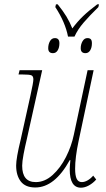

<svg xmlns="http://www.w3.org/2000/svg" viewBox="-20 -862 494 892"><path d="M304 -75Q304 -90 307 -118H304Q234 9 144 9Q98 9 76.5 -19Q55 -47 55 -93Q55 -127 76 -213L121 -416Q135 -479 135 -493Q135 -508 126 -512Q117 -516 84 -516H66L71 -536H176L104 -213Q96 -180 89.5 -145.5Q83 -111 83 -92Q83 -16 146 -16Q188 -16 224.5 -49Q261 -82 286.5 -132.5Q312 -183 323 -236L387 -536H415L345 -206Q329 -131 329 -78Q329 -46 336.5 -31Q344 -16 360 -16Q373 -16 387 -24Q401 -32 413 -46L427 -28Q412 -11 393 -0.5Q374 10 356 10Q304 10 304 -75ZM237 -829 240 -842H248Q273 -811 288.5 -785.5Q304 -760 316 -730Q340 -762 366 -787Q392 -812 432 -842H440L437 -829Q396 -789 368.5 -757Q341 -725 326 -692H296Q283 -759 237 -829ZM204 -638Q204 -656 212 -670.5Q220 -685 235 -685Q256 -685 256 -661Q256 -641 248 -628Q240 -615 226 -615Q204 -615 204 -638ZM355 -638Q355 -656 363.5 -670.5Q372 -685 386 -685Q397 -685 402 -679.5Q407 -674 407 -661Q407 -641 399 -628Q391 -615 377 -615Q355 -615 355 -638Z"/></svg>

Font: Noto Serif NarrowThin
Style: Italic
Weight: 250
Width: 4
Italic angle: -12°
Designer: Monotype Design Team
Foundry: Monotype Imaging Inc.
Version: Version 1.001